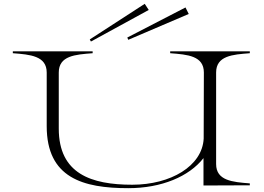

<svg xmlns="http://www.w3.org/2000/svg" viewBox="-20 -968 1378 1003"><path d="M1285 -690V-700H869V-690C961 -683 1045 -676 1045 -589L1044 -244C1037 -101 872 -3 671 -3C457 -3 287 -60 287 -296V-589C287 -677 373 -683 464 -690V-700H47V-690C138 -683 224 -676 224 -589V-309C224 -39 413 15 650 15C824 15 968 -46 1043 -142V1L1285 0V-10C1195 -17 1109 -24 1109 -111V-589C1109 -677 1195 -683 1285 -690ZM757 -916 736 -948 449 -762 455 -751ZM966 -895 949 -929 645 -772 650 -760Z"/></svg>

Font: Sprat Extended Light
Style: Regular
Weight: 300
Width: 9
Designer: Ethan Nakache
Foundry: Collletttivo
Version: Version 2.000;Glyphs 3.2 (3217)